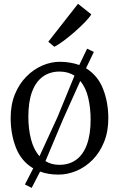

<svg xmlns="http://www.w3.org/2000/svg" viewBox="-20 -882 608 982"><path d="M142 79 107.5 61.5 150 -21Q88.5 -57.5 61.5 -126.8Q34.5 -196 34.5 -278.5Q34.5 -346.5 56.2 -399.8Q78 -453 114.8 -490.2Q151.5 -527.5 196.8 -547Q242 -566.5 289.5 -566Q317 -565.5 340.8 -561.2Q364.5 -557 385.5 -549.5L425.5 -633L460 -616.5L420 -533Q480.5 -495.5 507.2 -427Q534 -358.5 534 -277Q534 -209 512.2 -155.5Q490.5 -102 454 -65Q417.5 -28 372 -8.5Q326.5 11 279 11Q252 11 228.5 7Q205 3 185 -4.5ZM182 -83 273.5 -282 361 -495Q345.5 -505 326.5 -510.5Q307.5 -516 285 -516Q235 -516 199 -490Q163 -464 144 -412.8Q125 -361.5 125 -284.5Q125 -223.5 138.5 -170.2Q152 -117 182 -83ZM284 -39Q334 -39 369.8 -65Q405.5 -91 424.5 -142.8Q443.5 -194.5 443.5 -270.5Q443.5 -329.5 431.2 -381.8Q419 -434 390.5 -468L302.5 -272L212.5 -58Q227.5 -48.5 245.2 -43.8Q263 -39 284 -39ZM257.5 -643 227 -668.5 379 -862.5 447 -808.5Q437 -792 413.5 -767.8Q390 -743.5 360.8 -718Q331.5 -692.5 304 -672.2Q276.5 -652 258.5 -643Z"/></svg>

Font: Merriweather 28pt Light
Style: Regular
Weight: 300
Version: Version 2.100